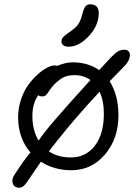

<svg xmlns="http://www.w3.org/2000/svg" viewBox="-20 -758 640 900"><path d="M301.8 -539.1Q285.6 -539.1 276.9 -545.7Q268.1 -552.2 268.1 -564Q268.1 -567.4 269 -570.8Q270 -574.2 271 -576.7Q272 -579.1 274.9 -582.3Q277.8 -585.4 279.5 -587.4Q281.2 -589.4 285.9 -593Q290.5 -596.7 293.2 -598.6Q295.9 -600.6 302.2 -605Q308.6 -609.4 312 -611.8Q337.9 -630.4 348.1 -646.5Q358.4 -662.6 366.2 -692.9Q372.6 -718.8 380.9 -728.3Q389.2 -737.8 401.9 -737.8Q442.9 -737.8 442.9 -696.8Q442.9 -638.7 396.5 -588.9Q350.1 -539.1 301.8 -539.1ZM70.8 122.1Q46.9 122.1 40 102.3Q33.2 82.5 47.9 61Q99.6 -18.6 123 -43Q64.9 -110.4 64.9 -208Q64.9 -251.5 78.6 -292Q92.3 -332.5 112.8 -360.4Q133.3 -388.2 157 -409.4Q180.7 -430.7 201.2 -440.9Q221.7 -451.2 234.9 -451.2Q242.2 -451.2 248 -449.2Q287.1 -465.8 320.8 -465.8Q392.6 -465.8 444.8 -429.2Q453.1 -438.5 470.7 -457.3Q488.3 -476.1 497.1 -485.8Q518.1 -508.3 532 -516.6Q545.9 -524.9 564 -524.9Q578.1 -524.9 585.2 -514.4Q592.3 -503.9 586.7 -484.9Q581.1 -465.8 561 -445.8Q536.1 -420.9 494.1 -377Q535.2 -312 535.2 -217.8Q535.2 -107.4 471.9 -33.7Q408.7 40 314.9 40Q233.9 40 171.9 0Q166 8.8 144.3 40Q122.6 71.3 106 96.2Q88.4 122.1 70.8 122.1ZM131.8 -214.8Q131.8 -146.5 161.1 -99.1Q182.1 -131.8 235.4 -193.8Q288.6 -255.9 403.8 -382.8Q372.1 -405.8 329.1 -405.8Q297.9 -405.8 277.3 -395.3Q256.8 -384.8 233.9 -361.8Q221.7 -349.6 211.9 -334.2Q202.1 -318.8 196 -312.5Q189.9 -306.2 178.2 -306.2Q165 -306.2 159.2 -312Q131.8 -272 131.8 -214.8ZM466.8 -224.1Q466.8 -285.6 446.8 -328.1Q381.8 -258.3 333.5 -201.9Q285.2 -145.5 247.6 -97.7Q210 -49.8 209 -48.8Q251 -20 312 -20Q383.3 -20 425 -75.4Q466.8 -130.9 466.8 -224.1Z"/></svg>

Font: Shantell Sans Bouncy
Style: Regular
Weight: 300
Designer: Stephen Nixon, Anya Danilova, Shantell Martin
Foundry: Arrow Type
Version: Version 1.006;[9816181b4]